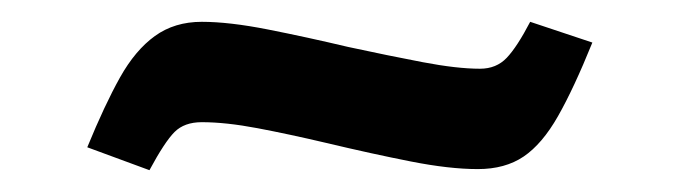

<svg xmlns="http://www.w3.org/2000/svg" viewBox="-20 -388 622 176"><path d="M117 -232 60 -253Q76 -292 90 -317Q104 -342 122 -355Q140 -368 165 -368Q190 -368 225.5 -361Q261 -354 299 -345Q336 -337 367.5 -331Q399 -325 420 -325Q435 -325 444.5 -335Q454 -345 466 -368L523 -349Q506 -307 491.5 -281.5Q477 -256 460 -244.5Q443 -233 418 -233Q392 -233 356.5 -240Q321 -247 279 -257Q245 -265 216 -270.5Q187 -276 165 -276Q149 -276 140 -267Q131 -258 117 -232Z"/></svg>

Font: Literata 18pt SemiBold
Style: Regular
Weight: 600
Designer: Latin by Veronika Burian and Jose Scaglione. Greek by Irene Vlachou. Cyrillic by Vera Evstafieva.
Foundry: TypeTogether
Version: Version 3.103;gftools[0.9.29]